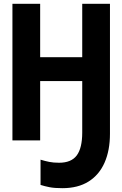

<svg xmlns="http://www.w3.org/2000/svg" viewBox="-20 -734 640 1004"><path d="M306 250Q265 250 239.5 245Q214 240 192 233V101Q215 108 237 112.5Q259 117 289 117Q353 117 381.5 78.5Q410 40 410 -41V-310H190V0H45V-714H190V-435H410V-714H555V-34Q555 52 527 116Q499 180 443.5 215Q388 250 306 250Z"/></svg>

Font: Noto Sans Mono
Style: Bold
Weight: 700
Designer: Monotype Design Team
Foundry: Monotype Imaging Inc.
Version: Version 2.014